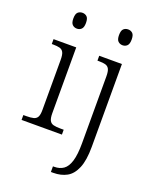

<svg xmlns="http://www.w3.org/2000/svg" viewBox="-177 -848 949 1185"><g transform="rotate(20 297.5 -255.0)"><path d="M27 0V-32H47Q76 -32 93.5 -36.5Q111 -41 119 -55.5Q127 -70 127 -102V-431Q127 -465 119 -480Q111 -495 94.5 -499.5Q78 -504 52 -504H42V-536H191V-105Q191 -72 199 -56.5Q207 -41 224.5 -36.5Q242 -32 271 -32H292V0ZM155 -646Q137 -646 125 -657.5Q113 -669 113 -698Q113 -728 125 -739Q137 -750 155 -750Q172 -750 184 -739Q196 -728 196 -698Q196 -669 184 -657.5Q172 -646 155 -646ZM307 240V203H316Q351 203 376 185.5Q401 168 414 125Q427 82 427 9V-431Q427 -465 419 -480Q411 -495 394.5 -499.5Q378 -504 352 -504H342V-536H491V8Q491 97 469.5 148Q448 199 410.5 219.5Q373 240 323 240ZM455 -646Q437 -646 425 -657.5Q413 -669 413 -698Q413 -728 425 -739Q437 -750 455 -750Q472 -750 484 -739Q496 -728 496 -698Q496 -669 484 -657.5Q472 -646 455 -646Z"/></g></svg>

Font: Noto Serif Kannada Light
Style: Regular
Weight: 300
Version: Version 2.003